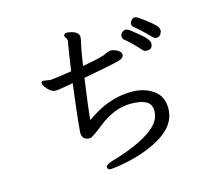

<svg xmlns="http://www.w3.org/2000/svg" viewBox="-114 -914 1228 1102"><g transform="rotate(-15 500.0 -363.0)"><path d="M790 -555Q774 -555 766 -565Q705 -631 680 -649Q669 -659 669 -672Q669 -683 679 -693Q689 -703 699 -703Q708 -703 716 -699Q724 -695 774 -654Q824 -613 824 -590Q824 -555 790 -555ZM839 -623Q817 -647 789 -672.5Q761 -698 750.5 -706Q740 -714 740 -726Q740 -737 749.5 -747.5Q759 -758 769 -758Q776 -758 786 -753Q876 -691 889 -667Q895 -657 895 -648Q895 -638 886.5 -625Q878 -612 864 -612Q850 -612 839 -623ZM410 48Q397 48 393 33Q393 19 424 8Q643 -55 711 -134Q741 -168 741 -212L740 -222Q735 -285 619 -285Q522 -285 426 -209Q357 -154 344 -154Q297 -154 297 -200Q307 -319 329 -485Q286 -478 262 -473.5Q238 -469 223 -469Q207 -469 192 -481Q177 -493 167 -507Q157 -521 157 -530Q157 -542 170 -542L211 -536Q225 -536 338 -553Q353 -660 365 -726Q365 -739 358.5 -746.5Q352 -754 352 -761Q357 -774 369 -774Q377 -774 392 -771Q441 -761 441 -728Q441 -721 433.5 -690Q426 -659 412 -565Q533 -586 556 -600Q566 -607 586 -610Q603 -610 625 -599Q647 -588 648 -570Q648 -549 613 -539.5Q578 -530 402 -497Q376 -313 372 -254Q503 -350 641 -350Q709 -350 757 -321Q822 -285 822 -203Q822 -109 721 -46Q614 20 451 44Q419 48 410 48Z"/></g></svg>

Font: ToneOZ-Pinyin-WenKai-Medium
Style: Medium
Weight: 700
Designer: Fontworks Inc.
Foundry: ToneOZ
Version: Version 0.240331